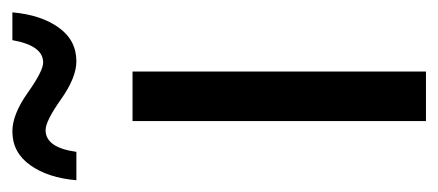

<svg xmlns="http://www.w3.org/2000/svg" viewBox="-240 -502 725 318"><g transform="rotate(-90 123.0 -342.5)"><path d="M-16 -579Q-12 -626 9 -655.5Q30 -685 65 -685Q93 -685 129 -659.5Q165 -634 179 -634Q207 -634 216 -685H262Q258 -638 237 -608.5Q216 -579 181 -579Q154 -579 118 -604.5Q82 -630 67 -630Q38 -630 31 -579ZM82 0V-486H164V0Z"/></g></svg>

Font: RibengUni
Style: Regular
Weight: 400
Designer: (1) Dr. Andrew Glass (Senior Program Manager at Microsoft Corporation)
(2) Bivuti Chakma (Chakma Font Designer & Keyboar
Foundry: Bivuti Chakma
Version: Version 2.2022; Updated on: 03 June 2022; Friday